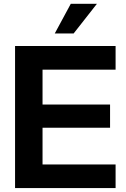

<svg xmlns="http://www.w3.org/2000/svg" viewBox="-20 -963 644 983"><path d="M57.1 0H571.8V-121.1H197.8V-309.1H543.5V-427.7H197.8V-606.4H571.8V-727.5H57.1ZM260.3 -791.5H356.9L476.1 -943.4H342.3Z"/></svg>

Font: Raveo Display Display SemiBold
Style: Regular
Weight: 600
Designer: Jakub Foglar, Rasmus Andersson (Inter)
Foundry: Jakubfoglar.com
Version: Version 1.100;Glyphs 3.2.3 (3260)